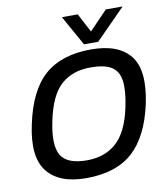

<svg xmlns="http://www.w3.org/2000/svg" viewBox="-92 -925 882 1012"><g transform="rotate(-10 348.5 -419.0)"><path d="M398 -687 308 -848H393L446 -747L543 -848H633L474 -687ZM288 10Q143 10 80 -70.5Q17 -151 54 -320Q91 -496 181.5 -575Q272 -654 430 -654Q576 -654 638.5 -575Q701 -496 664 -320Q627 -151 537.5 -70.5Q448 10 288 10ZM308 -82Q404 -82 466 -137.5Q528 -193 555 -320Q574 -409 566.5 -462Q559 -515 521.5 -538Q484 -561 410 -561Q315 -561 253.5 -507.5Q192 -454 164 -320Q137 -193 169 -137.5Q201 -82 308 -82Z"/></g></svg>

Font: Kanit
Style: Italic
Weight: 400
Italic angle: -12°
Designer: Katatrad Team
Foundry: CadsonDemak
Version: Version 2.000; ttfautohint (v1.8.3)